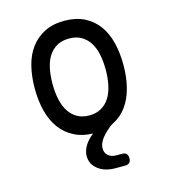

<svg xmlns="http://www.w3.org/2000/svg" viewBox="-113 -649 826 941"><g transform="rotate(-15 300.0 -178.5)"><path d="M405 143Q420 143 427.5 150.5Q435 158 435 173Q435 188 427.5 195.5Q420 203 405 203H357Q302 203 268.5 176.5Q235 150 235 110Q235 81 254 52Q267 32 294 10Q240 9 200 -12Q158 -33 130 -71Q102 -109 88.5 -161.5Q75 -214 75 -276Q75 -338 88 -390Q101 -442 129 -479.5Q157 -517 199.5 -538.5Q242 -560 300 -560Q359 -560 401.5 -538.5Q444 -517 471.5 -479.5Q499 -442 512 -390Q525 -338 525 -276Q525 -214 511.5 -161.5Q498 -109 470.5 -71Q443 -33 401 -12Q396 -9 392 -7L384 -1Q350 27 335 49.5Q320 72 320 93Q320 115 335 129Q350 143 375 143ZM300 -80Q335 -80 360.5 -94.5Q386 -109 402.5 -134.5Q419 -160 427 -196.5Q435 -233 435 -276Q435 -319 427.5 -354.5Q420 -390 403.5 -415.5Q387 -441 361.5 -455.5Q336 -470 300 -470Q264 -470 238.5 -455.5Q213 -441 196.5 -415.5Q180 -390 172.5 -354Q165 -318 165 -275Q165 -232 173 -196Q181 -160 197.5 -134.5Q214 -109 239.5 -94.5Q265 -80 300 -80Z"/></g></svg>

Font: Maple Mono Normal
Style: Regular
Weight: 400
Monospace: yes
Designer: subframe7536
Version: Version 7.000